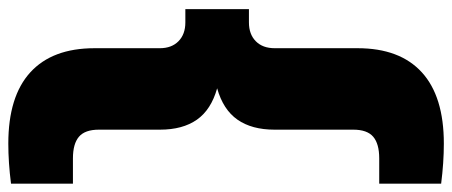

<svg xmlns="http://www.w3.org/2000/svg" viewBox="-346 -525 1088 462"><g transform="rotate(-90 198.0 -294.0)"><path d="M407 -392V-239H375Q346.5 -239 329.8 -222.5Q313 -206 313 -177V22.5Q313 124 255 177Q197 230 83.5 230Q38 230 -13 223.5V74.5H48Q83 74.5 100 60Q117 45.5 117 12V-177.5Q117 -232 141 -266.5Q165 -301 216.5 -315.5Q165 -330 141 -364.2Q117 -398.5 117 -453V-600Q117 -633.5 100 -648Q83 -662.5 48 -662.5H-13V-811.5Q38 -818 83.5 -818Q197 -818 255 -765Q313 -712 313 -610.5V-453.5Q313 -425 329.8 -408.5Q346.5 -392 375 -392Z"/></g></svg>

Font: Encode Sans Semi Expanded ExBd
Style: Regular
Weight: 800
Width: 6
Designer: Multiple Designers
Foundry: Impallari Type
Version: Version 2.000